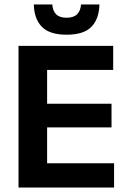

<svg xmlns="http://www.w3.org/2000/svg" viewBox="-20 -846 578 866"><path d="M63.5 0V-639H192.5V0ZM102 0V-109.5H494.5V0ZM138.5 -271.5V-378H483V-271.5ZM101.5 -530.5V-639H490.5V-530.5ZM280.5 -689.5Q203.5 -689.5 168.8 -725.2Q134 -761 132.5 -826H216Q217.5 -797.5 233 -781.8Q248.5 -766 280.5 -766Q312 -766 327.8 -781.8Q343.5 -797.5 345.5 -826H428.5Q427 -761 392.5 -725.2Q358 -689.5 280.5 -689.5Z"/></svg>

Font: Anek Latin Medium SemiBold
Style: Regular
Weight: 600
Version: Version 1.003